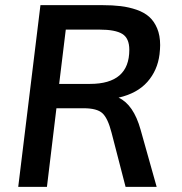

<svg xmlns="http://www.w3.org/2000/svg" viewBox="-20 -731 710 751"><path d="M51.3 0 138.2 -710.9H379.9Q420.4 -710.9 452.4 -707Q484.4 -703.1 514.2 -692.9Q543.9 -682.6 563.5 -665.3Q583 -647.9 594.7 -620.1Q606.4 -592.3 606.4 -554.7Q606.4 -539.6 604 -518.6Q596.2 -455.6 556.4 -410.6Q516.6 -365.7 443.8 -349.1Q502.4 -321.8 529.8 -224.1L592.8 0H471.2L416.5 -211.4Q401.9 -268.6 380.6 -288.1Q359.4 -307.6 307.1 -307.6H200.7L163.6 0ZM485.8 -536.1Q485.8 -581.5 458.3 -598.4Q430.7 -615.2 369.1 -615.2H237.3L211.4 -402.8H332Q485.8 -402.8 485.8 -536.1Z"/></svg>

Font: Muli
Style: Semi-BoldItalic
Weight: 600
Italic angle: -7°
Designer: Vernon Adams
Foundry: newtypography
Version: Version 2.0; ttfautohint (v1.00rc1.2-2d82) -l 8 -r 50 -G 200